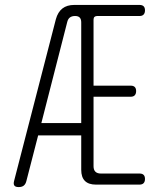

<svg xmlns="http://www.w3.org/2000/svg" viewBox="-20 -750 640 780"><path d="M310 -60V-200H135L87 -14Q84 -2 76.5 4Q69 10 56 10Q43 10 38.5 4Q34 -2 37 -14L207 -672Q215 -701 233.5 -715.5Q252 -730 282 -730H546Q558 -730 563.5 -724.5Q569 -719 569 -708Q569 -697 563.5 -691Q558 -685 547 -685H375Q368 -685 364 -681.5Q360 -678 360 -670V-402H511Q522 -402 527.5 -396.5Q533 -391 533 -380Q533 -369 527.5 -363Q522 -357 511 -357H360V-75Q360 -60 367.5 -52.5Q375 -45 390 -45H547Q558 -45 563.5 -39.5Q569 -34 569 -23Q569 -12 563.5 -6Q558 0 546 0H370Q340 0 325 -15Q310 -30 310 -60ZM310 -250V-659Q310 -672 304 -678.5Q298 -685 285 -685Q272 -685 264 -679Q256 -673 253 -660L148 -250Z"/></svg>

Font: Maple Mono Thin
Style: Regular
Weight: 250
Monospace: yes
Designer: subframe7536
Version: Version 7.000